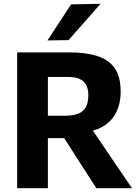

<svg xmlns="http://www.w3.org/2000/svg" viewBox="-20 -988 732 1008"><path d="M70.1 0Q70.1 -57.6 70.1 -111.6Q70.1 -165.5 70.1 -232.5V-474.7Q70.1 -543.4 70.1 -598.9Q70.1 -654.5 70.1 -713Q102.3 -713 146.7 -713Q191 -713 241.6 -713Q292.2 -713 343.5 -713Q430.7 -713 491 -693.8Q551.2 -674.7 582.4 -629.7Q613.5 -584.7 613.5 -507Q613.5 -445.3 589.3 -396.5Q565 -347.7 511.6 -319.2Q458.2 -290.7 371.5 -290.4L434.8 -350.7L531.9 -207.5Q554.6 -174.4 580 -136.7Q605.5 -99.1 629.8 -63.3Q654.2 -27.5 672.7 0H485.8Q458.9 -42 434 -80.5Q409.2 -119 385.3 -155.7L269.8 -337.5L367.7 -262.9H201.8V-380.5H321Q360.8 -380.5 388.1 -390.2Q415.5 -400 429.6 -423.5Q443.7 -447 443.7 -487.8Q443.7 -518.3 434.6 -537.1Q425.5 -555.9 410.2 -566.4Q394.9 -576.8 376.3 -580.5Q357.7 -584.2 338.6 -584.2H114.5L231.4 -687Q231.4 -626.3 231.4 -571.2Q231.4 -516 231.4 -448.7V-232.5Q231.4 -165.5 231.4 -111.6Q231.4 -57.6 231.4 0ZM229.2 -775.7Q260.6 -823.4 291.4 -870.6Q322.3 -917.8 353 -965L507.8 -968.1Q479 -935.2 450.6 -903Q422.3 -870.7 394.5 -839.3Q366.7 -807.9 339.8 -777.4Z"/></svg>

Font: Commissioner Thin
Style: Regular
Weight: 100
Designer: Kostas Bartsokas
Foundry: Kostas Bartsokas
Version: Version 1.001;gftools[0.9.23]